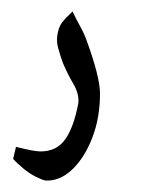

<svg xmlns="http://www.w3.org/2000/svg" viewBox="-20 -248 262 336"><path d="M60 68Q54 67 43 61.5Q32 56 21 47Q10 38 3 30L8 9Q24 13 34.5 15Q45 17 51 17Q79 17 94 -4Q109 -25 117 -67Q119 -83 108.5 -101Q98 -119 90 -138Q85 -152 82 -163Q79 -174 80 -184Q82 -200 88.5 -208.5Q95 -217 107 -228Q113 -215 120.5 -201.5Q128 -188 132 -176Q143 -146 149 -122.5Q155 -99 155 -84Q155 -42 141.5 -7Q128 28 106.5 48.5Q85 69 60 68Z"/></svg>

Font: Noto Naskh Arabic
Style: Regular
Weight: 400
Designer: Monotype Design Team, David Williams, Mohamad Dakak and Nizar Qandah
Foundry: Monotype Imaging Inc.
Version: Version 2.013